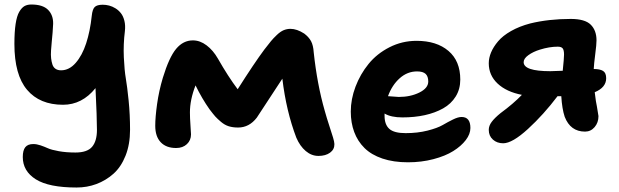

<svg xmlns="http://www.w3.org/2000/svg" viewBox="-20 -647 2748 852"><path d="M319.8 185.1Q196.8 185.1 138.9 148.7Q81.1 112.3 81.1 49.8Q81.1 20 92.3 6.1Q103.5 -7.8 127.9 -7.8Q142.6 -7.8 159.9 -2Q177.2 3.9 192.9 11Q208.5 18.1 241 23.9Q273.4 29.8 314.9 29.8Q367.2 29.8 388.7 4.4Q410.2 -21 410.2 -70.8Q410.2 -123.5 403.8 -255.9Q344.2 -182.1 259.8 -182.1Q156.2 -182.1 100.1 -248.5Q43.9 -314.9 43.9 -452.1Q43.9 -505.4 49.3 -540.8Q54.7 -576.2 65.4 -594.5Q76.2 -612.8 88.6 -619.9Q101.1 -627 119.1 -627Q169.9 -627 193.4 -603.3Q216.8 -579.6 215.8 -541Q215.3 -524.9 213.4 -502.4Q211.4 -480 209.7 -461.9Q208 -443.8 206.5 -423.6Q205.1 -403.3 206.8 -388.4Q208.5 -373.5 212.6 -360.8Q216.8 -348.1 226.6 -341.6Q236.3 -335 251 -335Q287.1 -335 315.9 -367.9Q344.7 -400.9 362.3 -454.6Q379.9 -508.3 387.2 -577.1Q390.1 -605.5 400.1 -615.7Q410.2 -626 436 -626Q450.2 -626 464.4 -622.3Q478.5 -618.7 492.7 -609.9Q506.8 -601.1 516.8 -588.1Q526.9 -575.2 532 -554.7Q537.1 -534.2 534.2 -508.8Q526.9 -450.7 529.5 -392.6Q532.2 -334.5 538.3 -299.1Q544.4 -263.7 550.8 -200.9Q557.1 -138.2 557.1 -70.8Q557.1 -6.3 537.1 43.9Q517.1 94.2 483.2 124.3Q449.2 154.3 407.7 169.7Q366.2 185.1 319.8 185.1Z M761.7 9.8Q717.3 9.8 693.1 -15.9Q668.9 -41.5 668.9 -88.9Q668.9 -126.5 677 -184.8Q685.1 -243.2 702.6 -301.8Q730.5 -393.1 761.7 -430.4Q793 -467.8 835.9 -467.8Q867.7 -467.8 896.7 -445.8Q925.8 -423.8 946.8 -387.2Q992.7 -306.6 1034.7 -251Q1108.4 -367.2 1152.8 -426.8Q1172.4 -452.1 1182.6 -464.6Q1192.9 -477.1 1208.5 -491.9Q1224.1 -506.8 1238.5 -512.9Q1252.9 -519 1269 -519Q1297.4 -519 1330.1 -498Q1350.6 -482.4 1360.4 -464.1Q1370.1 -445.8 1372.1 -415Q1387.2 -273.4 1420.9 -155.8Q1429.7 -124 1441.2 -89.1Q1452.6 -54.2 1458 -36.4Q1463.4 -18.6 1463.9 -7.8Q1464.4 16.1 1444.6 30.5Q1424.8 44.9 1393.1 44.9Q1362.3 44.9 1336.7 23.2Q1311 1.5 1294.9 -36.1Q1250 -154.3 1232.9 -297.9Q1142.6 -159.2 1119.6 -125Q1085.9 -81.1 1036.6 -81.1Q1013.2 -81.1 995.1 -86.7Q977.1 -92.3 960.7 -106.2Q944.3 -120.1 935.5 -129.9Q926.8 -139.6 909.7 -162.1Q876.5 -209 847.7 -268.1Q822.8 -204.6 822.8 -147.9Q822.8 -124 825.2 -90.8Q827.6 -57.6 827.6 -50.8Q827.6 -24.4 809.3 -7.3Q791 9.8 761.7 9.8Z M1790.5 73.2Q1726.1 73.2 1677 56.6Q1627.9 40 1597.4 9.8Q1566.9 -20.5 1551.8 -61.3Q1536.6 -102.1 1536.6 -151.9Q1536.6 -207 1557.6 -262.5Q1578.6 -317.9 1615.5 -363.3Q1652.3 -408.7 1708.3 -437.3Q1764.2 -465.8 1828.6 -465.8Q1917.5 -465.8 1970 -421.1Q2022.5 -376.5 2022.5 -293.9Q2022.5 -251.5 2002.2 -218.8Q1981.9 -186 1946.3 -166Q1910.6 -146 1865 -136Q1819.3 -126 1765.6 -126Q1715.3 -126 1686.5 -143.1V-132.8Q1686.5 -93.8 1707.8 -75Q1729 -56.2 1779.8 -56.2Q1833 -56.2 1877 -67.4Q1920.9 -78.6 1944.1 -92Q1967.3 -105.5 1990 -116.7Q2012.7 -127.9 2028.3 -127.9Q2067.4 -127.9 2067.4 -79.1Q2067.4 -52.2 2046.9 -25.4Q2026.4 1.5 1991.2 23.4Q1956.1 45.4 1903.1 59.3Q1850.1 73.2 1790.5 73.2ZM1830.6 -330.1Q1787.6 -330.1 1753.7 -299.8Q1719.7 -269.5 1701.7 -220.2Q1744.1 -216.8 1749.5 -216.8Q1801.3 -216.8 1840.8 -236.3Q1880.4 -255.9 1880.4 -285.2Q1880.4 -308.1 1868.7 -319.1Q1856.9 -330.1 1830.6 -330.1Z M2212.9 -11.2Q2185.5 -11.2 2167.2 -27.6Q2148.9 -43.9 2148.9 -70.8Q2148.9 -88.9 2161.9 -106.2Q2174.8 -123.5 2201.2 -145Q2257.8 -186.5 2295.9 -226.1Q2227.5 -239.3 2188.2 -276.1Q2148.9 -313 2148.9 -366.2Q2148.9 -390.1 2159.2 -414.6Q2169.4 -439 2190.2 -463.6Q2210.9 -488.3 2247.8 -509.3Q2284.7 -530.3 2333 -543Q2415 -563 2512.7 -563Q2575.7 -563 2601.3 -537.6Q2627 -512.2 2627 -467.8Q2627 -449.2 2621.3 -406Q2615.7 -362.8 2614.7 -340.8Q2642.1 -340.8 2656 -332.3Q2669.9 -323.7 2669.9 -299.8Q2669.9 -258.8 2619.1 -237.8Q2624.5 -191.4 2628.9 -173.8Q2635.7 -133.8 2635.7 -131.8Q2635.7 -103 2618.7 -83Q2601.6 -63 2576.2 -63Q2511.2 -63 2485.8 -128.9Q2474.1 -164.1 2470.7 -220.2H2454.1Q2392.1 -138.2 2322.8 -74.7Q2253.4 -11.2 2212.9 -11.2ZM2303.7 -371.1Q2303.7 -331.1 2421.9 -331.1Q2437 -331.1 2477.1 -333Q2482.9 -388.7 2482.9 -404.8Q2482.9 -424.8 2476.8 -432.4Q2470.7 -439.9 2455.1 -439.9Q2418 -439.9 2376 -426.8Q2345.7 -417.5 2324.7 -402.3Q2303.7 -387.2 2303.7 -371.1Z"/></svg>

Font: Shantell Sans Irregular Bouncy
Style: Bold
Weight: 700
Designer: Stephen Nixon, Anya Danilova, Shantell Martin
Foundry: Arrow Type
Version: Version 1.006;[9816181b4]